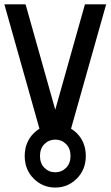

<svg xmlns="http://www.w3.org/2000/svg" viewBox="-20 -676 509 884"><path d="M234.4 -33.2Q205.1 -33.2 184.6 -12.7Q164.1 7.8 164.1 42Q164.1 76.2 184.6 96.7Q205.1 117.2 234.4 117.2Q263.7 117.2 284.2 96.7Q304.7 76.2 304.7 42Q304.7 7.8 284.2 -12.7Q263.7 -33.2 234.4 -33.2ZM161.6 -83.5 0 -656.2H97.7L234.4 -170.9L371.1 -656.2H468.8L307.1 -83.5Q321.3 -74.7 334 -62.5Q375 -21 375 42Q375 105 333.7 146.2Q292.5 187.5 234.4 187.5Q176.3 187.5 135 146.2Q93.8 105 93.8 42Q93.8 -21 135.3 -62.5Q147.5 -74.7 161.6 -83.5Z"/></svg>

Font: Lambda
Style: Regular
Weight: 400
Designer: GGBotNet
Version: 0.22